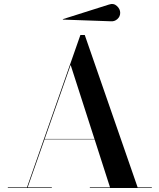

<svg xmlns="http://www.w3.org/2000/svg" viewBox="-20 -940 793 960"><path d="M534 -833.6 295 -842 293.6 -844 524 -917Q548 -925.5 564.5 -910.1Q581 -894.8 581 -876Q581 -857.2 566.9 -844.6Q552.8 -831.9 534 -833.6ZM19.2 -3H114.8L382 -765H403.8L668.2 -3H739.2V0H429.2V-3H530.2L452.9 -243.4H202.8L118.2 -3H239.2V0H19.2ZM333.2 -615.2 203.4 -245.4H452.2Z"/></svg>

Font: Bodoni* 72 Medium
Style: Regular
Weight: 500
Version: Version 1.002; ttfautohint (v0.97) -l 8 -r 50 -G 200 -x 14 -